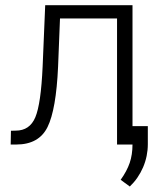

<svg xmlns="http://www.w3.org/2000/svg" viewBox="-20 -548 603 728"><path d="M482.4 -528.3V0H423.8V-478H207.5L200.2 -294.9Q192.9 -132.3 160.2 -66.2Q127.4 0 41.5 0H20.5L21.5 -52.2L39.6 -52.7Q92.8 -52.7 114 -103.5Q135.3 -154.3 141.6 -294.9L151.4 -528.3ZM540.5 -1.5Q540.5 44.4 522.5 86.4Q504.4 128.4 472.2 159.2L437.5 133.8Q460.9 101.1 471.7 69.8Q482.4 38.6 482.4 -0.5V-69.8H540.5Z"/></svg>

Font: Roboto Web
Style: Light
Weight: 300
Designer: Google
Version: Version 1.200310; 2013